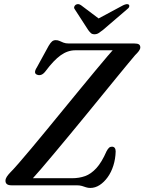

<svg xmlns="http://www.w3.org/2000/svg" viewBox="-20 -914 712 947"><path d="M358 0H36.5Q7 0 7 -22.5Q7 -32 13.2 -41.8Q19.5 -51.5 29 -61.5Q44.5 -77 72 -108.5Q99.5 -140 135 -182.5Q170.5 -225 211 -274.2Q251.5 -323.5 293.2 -374.5Q335 -425.5 375 -474.2Q415 -523 449.8 -564.8Q484.5 -606.5 510.2 -636.8Q536 -667 550 -681L562 -666H351.5Q314 -666 279.5 -641.5Q245 -617 204 -562Q193.5 -548.5 183 -545Q172.5 -541.5 163 -545.5Q153 -549 152.8 -558.2Q152.5 -567.5 162 -582L220 -688Q229.5 -704 237 -710Q244.5 -716 255 -716Q265.5 -716 273.8 -712Q282 -708 292.8 -703.8Q303.5 -699.5 320 -699.5H643Q658.5 -699.5 665.2 -695Q672 -690.5 672 -680Q672 -672 665 -662.5Q658 -653 646.5 -642Q634.5 -628 610.5 -599Q586.5 -570 553.8 -530Q521 -490 482.8 -443Q444.5 -396 404 -346.5Q363.5 -297 323.5 -248.8Q283.5 -200.5 247.5 -157.5Q211.5 -114.5 182.8 -81Q154 -47.5 136 -28L124.5 -35H336Q370.5 -35 399.8 -45.5Q429 -56 455.2 -84.5Q481.5 -113 505.5 -168Q512 -180 517.8 -185.2Q523.5 -190.5 532 -190.5Q541.5 -190.5 546 -184.2Q550.5 -178 550.5 -167Q549.5 -130 539.2 -97.5Q529 -65 511.2 -40.2Q493.5 -15.5 471.5 -1.2Q449.5 13 425.5 13Q414 13 404.5 9.8Q395 6.5 384.2 3.2Q373.5 0 358 0ZM483 -810.5 380 -888Q366 -898 353.5 -890.5Q348.5 -887 346.2 -880.8Q344 -874.5 349 -868L415 -766Q422 -756.5 428.2 -750.8Q434.5 -745 446 -745Q457.5 -745 466.5 -750.8Q475.5 -756.5 487.5 -766L606.5 -868Q615.5 -874.5 617.2 -880.8Q619 -887 615.5 -890.5Q611.5 -894.5 604.2 -893.5Q597 -892.5 587.5 -888L443 -810.5Z"/></svg>

Font: Fraunces
Style: Italic
Weight: 400
Italic angle: -16°
Version: Version 1.000;[b76b70a41]